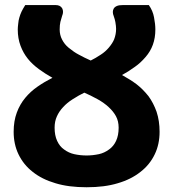

<svg xmlns="http://www.w3.org/2000/svg" viewBox="-20 -749 700 776"><path d="M330.1 -120.6Q354.5 -120.6 379.9 -126Q401.9 -130.9 420.9 -145Q439 -157.7 449.2 -179.7Q459.5 -201.7 459.5 -232.9Q459.5 -259.3 448.7 -279.3Q438.5 -298.3 418.9 -316.4Q400.4 -333.5 375 -347.7Q344.7 -364.3 320.8 -374.5Q299.3 -364.3 273.4 -347.7Q251 -333.5 235.4 -316.4Q218.8 -298.8 210 -278.8Q200.7 -258.8 200.7 -232.9Q200.7 -201.7 210.9 -179.7Q221.2 -157.2 238.8 -145Q257.8 -130.9 279.8 -126Q304.2 -120.6 330.1 -120.6ZM476.6 -728.5H581.5Q597.7 -705.6 602.5 -679.2Q607.9 -651.4 607.9 -629.9Q607.9 -595.7 597.7 -567.9Q587.9 -541 568.4 -518.6Q547.9 -494.6 525.4 -479Q498 -459 473.1 -445.8Q508.3 -426.3 531.7 -408.7Q557.6 -388.7 580.1 -360.4Q600.1 -333 612.8 -297.4Q625 -260.7 625 -216.3Q625 -166 605.5 -125.5Q585.4 -83.5 548.3 -54.7Q509.8 -23.9 455.6 -8.3Q402.8 7.8 330.1 7.8Q257.3 7.8 204.6 -8.3Q149.4 -24.4 111.8 -54.7Q75.2 -83 54.7 -125.5Q35.2 -166 35.2 -216.3Q35.2 -259.8 47.9 -293.9Q60.1 -327.1 82 -353.5Q103.5 -379.4 131.8 -398.9Q159.2 -418 191.9 -434.6Q163.1 -450.7 137.7 -469.2Q110.4 -489.3 92.8 -511.2Q74.2 -534.2 63 -564Q51.8 -593.8 51.8 -629.9Q51.8 -639.2 53.7 -653.8Q54.7 -666.5 58.1 -677.7Q61.5 -689.9 66.9 -701.7Q72.3 -712.9 82 -728.5H205.1Q223.6 -728.5 231.4 -715.3Q238.3 -701.7 231 -684.6Q227.1 -672.4 224.1 -660.6Q221.2 -648.4 221.2 -629.9Q221.2 -607.4 231 -588.9Q240.7 -569.8 257.3 -556.2Q279.3 -538.1 297.4 -528.8Q321.3 -515.6 346.7 -504.4Q365.7 -513.7 387.7 -528.3Q405.8 -540 419.9 -556.6Q435.1 -574.7 441.4 -590.3Q449.2 -610.8 449.2 -632.3Q449.2 -643.1 446.3 -659.7Q444.3 -670.9 439.9 -683.1Q436 -692.4 436 -700.7Q436 -708 439.9 -714.8Q443.8 -721.2 453.1 -725.1Q461.4 -728.5 476.6 -728.5Z"/></svg>

Font: Lato-ExtraBold
Style: Regular
Weight: 500
Designer: Lukasz Dziedzic with Adam Twardoch and Botio Nikoltchev
Foundry: tyPoland Lukasz Dziedzic
Version: ""